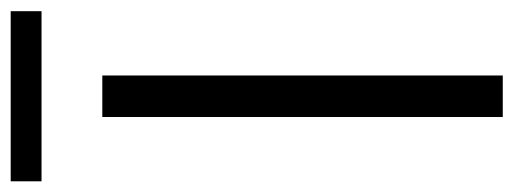

<svg xmlns="http://www.w3.org/2000/svg" viewBox="-314 -624 937 350"><g transform="rotate(-90 154.0 -448.5)"><path d="M309.1 -840.8H-1V-897H309.1ZM191.9 0H116.2V-730H191.9Z"/></g></svg>

Font: Sora Light
Style: Regular
Weight: 300
Designer: Jonathan Barnbrook, Julián Moncada
Foundry: Barnbrook Fonts
Version: Version 2.000